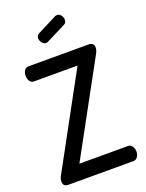

<svg xmlns="http://www.w3.org/2000/svg" viewBox="-174 -1040 856 1123"><g transform="rotate(-20 254.0 -478.0)"><path d="M18 -31Q18 -50 29 -68L339 -637H68Q52 -637 42.5 -650.5Q33 -664 33 -684Q33 -703 42 -717Q51 -731 68 -731H441Q475 -731 475 -701Q475 -683 463 -662L153 -94H456Q472 -94 481.5 -79.5Q491 -65 491 -47Q491 -29 481.5 -14.5Q472 0 456 0H51Q18 0 18 -31ZM177 -865Q177 -883 192 -891L316 -954Q324 -956 327 -956Q341 -956 351 -943Q361 -930 361 -915Q361 -895 345 -888L224 -827Q218 -824 212 -824Q198 -824 187.5 -837Q177 -850 177 -865Z"/></g></svg>

Font: TerminalDosisSemiBold
Style: Bold
Weight: 600
Designer: EdgarTolentino, PabloImpallari, IginoMarini
Foundry: EdgarTolentino, PabloImpallari, IginoMarini
Version: Version 1.006